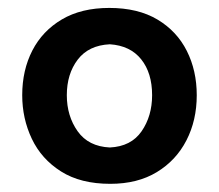

<svg xmlns="http://www.w3.org/2000/svg" viewBox="-20 -819 543 477"><path d="M253.9 -362.3Q180.2 -362.3 131.6 -393.1Q83 -423.8 59.1 -474.1Q35.2 -524.4 35.2 -582.5Q35.2 -644.5 60.3 -693.4Q85.4 -742.2 133.8 -770.8Q182.1 -799.3 251.5 -799.3Q322.8 -799.3 371.1 -770.5Q419.4 -741.7 444.1 -692.6Q468.8 -643.6 468.8 -582.5Q468.8 -520 443.1 -470.2Q417.5 -420.4 369.6 -391.4Q321.8 -362.3 253.9 -362.3ZM252.9 -452.6Q305.7 -455.1 331.8 -492.9Q357.9 -530.8 357.9 -582.5Q357.9 -637.7 330.8 -671.6Q303.7 -705.6 252.9 -709Q200.2 -706.5 173.1 -670.9Q146 -635.3 146 -582.5Q146 -530.8 172.9 -492.9Q199.7 -455.1 252.9 -452.6Z"/></svg>

Font: Pinar-FD SemiBold
Style: Regular
Weight: 600
Designer: Amin Abedi
Version: Version 2.000